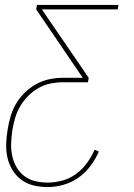

<svg xmlns="http://www.w3.org/2000/svg" viewBox="-20 -540 540 775"><path d="M172 215Q143 215 115.5 208.5Q88 202 66.5 186Q45 170 30.5 146.5Q16 123 10 96Q4 69 5 40Q6 11 11 -18Q15 -44 23 -71Q31 -98 45.5 -122.5Q60 -147 81.5 -167.5Q103 -188 128 -201.5Q153 -215 180.5 -220.5Q208 -226 234 -226H314L126 -502L129 -520H458L455 -502H149L338 -226L335 -208H234Q210 -208 184.5 -203Q159 -198 136 -185Q113 -172 94 -153Q75 -134 61.5 -111Q48 -88 41 -63.5Q34 -39 30 -15Q26 11 25 37Q24 63 29 87.5Q34 112 46 133.5Q58 155 77.5 170Q97 185 121.5 191Q146 197 172 197Q201 197 231 189Q261 181 286.5 162.5Q312 144 331 118Q350 92 362 64L379 72Q366 102 345 130Q324 158 296 177.5Q268 197 236 206Q204 215 172 215Z"/></svg>

Font: Iosevka Curly Thin
Style: Italic
Weight: 100
Italic angle: -9°
Monospace: yes
Designer: Belleve Invis
Foundry: Belleve Invis
Version: Version 22.1.2; ttfautohint (v1.8.4)